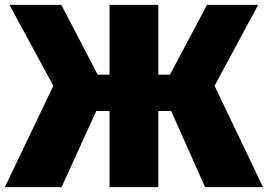

<svg xmlns="http://www.w3.org/2000/svg" viewBox="-36 -772 1105 792"><path d="M1029 -752H818L665 -464H617V-752H416V-464H367L217 -752H3L184 -418L-16 0H218L361 -314H416V0H617V-314H670L810 0H1049L849 -418Z"/></svg>

Font: Glow Sans SC Normal Heavy
Style: Regular
Weight: 900
Designer: Ryoko NISHIZUKA (kana, bopomofo & ideographs); Paul D. Hunt (Latin, Greek & Cyrillic); Sandoll Communications, Soo-young
Version: Version 0.93